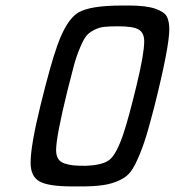

<svg xmlns="http://www.w3.org/2000/svg" viewBox="-20 -667 633 695"><path d="M90.8 -78.1Q90.8 -140.1 127 -287.1Q163.1 -434.1 187 -501Q220.2 -595.2 262.7 -621.1Q305.2 -647 421.9 -647H446.8Q508.8 -647 542 -635.5Q575.2 -624 584 -606.9Q592.8 -589.8 592.8 -561Q592.8 -496.1 538.1 -278.8Q517.1 -196.8 502 -151.9Q486.8 -106.9 469 -71.5Q451.2 -36.1 426 -21.5Q400.9 -6.8 369.9 0Q338.9 6.8 288.1 7.8H241.2Q155.3 7.8 123 -10.3Q90.8 -28.3 90.8 -78.1ZM183.1 -124Q183.1 -104 190.7 -92Q198.2 -80.1 214.6 -75Q231 -69.8 245.4 -68.4Q259.8 -66.9 286.1 -66.9H289.1Q354 -68.8 378.4 -90.3Q402.8 -111.8 426.8 -183.1Q445.8 -240.2 473.9 -356.2Q502 -472.2 502 -517.1Q502 -547.9 482.4 -559.8Q462.9 -571.8 408.2 -571.8Q376 -571.8 357.4 -569.8Q338.9 -567.9 320.3 -558.3Q301.8 -548.8 292 -536.4Q282.2 -523.9 269.5 -493.9Q256.8 -463.9 247.8 -430.9Q238.8 -397.9 224.1 -338.9Q183.1 -171.9 183.1 -124Z"/></svg>

Font: CMU Typewriter Text
Style: BoldItalic
Weight: 700
Italic angle: -14.04°
Version: Version 0.7.0